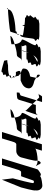

<svg xmlns="http://www.w3.org/2000/svg" viewBox="949 -1705 574 2512"><g transform="rotate(90 1236.0 -449.0)"><path d="M183 -552C221 -535 155 -520 187 -507C238 -495 185 -489 227 -489C242 -489 275 -487 306 -483C307 -457 309 -442 318 -472L321 -481C377 -474 444 -464 444 -458L433 -421C435 -423 436 -425 440 -427C482 -427 473 -614 497 -614C545 -632 475 -646 492 -658C526 -671 446 -677 454 -677H284C309 -677 225 -671 233 -658C260 -646 184 -632 202 -614C245 -614 159 -552 183 -552ZM97 -266C81 -266 87 -236 101 -266ZM101 -266C148 -267 387 -286 395 -299L422 -386C419 -385 413 -383 408 -382C367 -370 417 -364 358 -364C333 -364 127 -348 108 -285C106 -277 104 -271 101 -266ZM435 -636C437 -637 440 -637 442 -637C448 -637 444 -637 435 -636ZM422 -386C445 -394 431 -403 430 -413ZM430 -413 433 -421C431 -418 430 -416 430 -413Z M449 -298C463 -299 566 -306 559 -316C559 -329 559 -341 558 -353C505 -339 459 -321 449 -298ZM506 -445C538 -432 554 -398 558 -353C613 -372 668 -382 694 -382C740 -382 730 -445 776 -445H641C638 -437 635 -433 638 -445H569C614 -445 542 -508 588 -508H658C662 -519 667 -530 672 -541L662 -508H732C795 -508 721 -514 782 -526C844 -538 762 -552 814 -570C860 -570 787 -632 833 -632C885 -650 791 -664 828 -676C866 -689 761 -695 789 -695H645C673 -695 566 -689 595 -676C625 -664 524 -650 563 -632C609 -632 461 -445 506 -445ZM646 -474C642 -460 639 -451 638 -445H641C644 -453 649 -464 649 -464L662 -508H658C653 -496 649 -485 646 -474ZM702 -597C722 -630 750 -654 775 -654C817 -654 742 -635 702 -597Z M767 -251C775 -239 765 -214 783 -214C783 -214 891 -182 907 -182C945 -182 899 -188 944 -200C994 -212 919 -227 976 -244C996 -244 973 -266 967 -284C925 -264 850 -267 835 -267C769 -250 759 -263 767 -251ZM877 -470C872 -454 907 -442 941 -432H1033C1072 -449 1128 -467 1136 -532C1141 -586 1082 -600 1036 -612C1034 -616 1011 -622 999 -636C998 -626 995 -617 993 -610L984 -566C979 -549 975 -559 937 -546C911 -534 876 -523 877 -470ZM958 -658C955 -649 973 -642 999 -636C997 -652 989 -668 976 -675C974 -687 950 -689 958 -658ZM921 -370H964C955 -370 965 -366 984 -360C973 -381 974 -401 972 -404C968 -410 951 -419 941 -432H940C875 -432 929 -370 921 -370ZM984 -360C985 -357 987 -354 988 -351H990C997 -354 993 -357 984 -360ZM967 -284C984 -288 995 -294 997 -301C998 -303 998 -306 998 -309C997 -308 996 -308 995 -307C966 -307 963 -296 967 -284ZM988 -351C957 -343 982 -333 997 -323C995 -331 992 -342 988 -351ZM997 -323C998 -318 998 -313 998 -309C1008 -314 1004 -318 997 -323Z M1205 -662C1206 -661 1209 -663 1211 -666C1208 -665 1204 -663 1205 -662ZM1211 -666C1220 -669 1239 -671 1255 -675L1292 -638L1315 -712H1243C1236 -712 1220 -678 1211 -666ZM1191 -412C1195 -406 1185 -381 1193 -381C1202 -381 1261 -384 1270 -390C1278 -396 1284 -404 1286 -412L1340 -589L1292 -638L1230 -434C1227 -425 1187 -418 1191 -412ZM1340 -589 1428 -500C1436 -500 1421 -497 1426 -490C1430 -484 1483 -647 1487 -661C1481 -644 1463 -631 1447 -631H1353ZM1487 -662C1487 -662 1487 -661 1487 -661C1487 -661 1487 -662 1487 -662Z M1409 -298C1423 -299 1526 -306 1519 -316C1519 -329 1519 -341 1518 -353C1465 -339 1419 -321 1409 -298ZM1466 -445C1498 -432 1514 -398 1518 -353C1573 -372 1628 -382 1654 -382C1700 -382 1690 -445 1736 -445H1601C1598 -437 1595 -433 1598 -445H1529C1574 -445 1502 -508 1548 -508H1618C1622 -519 1627 -530 1632 -541L1622 -508H1692C1755 -508 1681 -514 1742 -526C1804 -538 1722 -552 1774 -570C1820 -570 1747 -632 1793 -632C1845 -650 1751 -664 1788 -676C1826 -689 1721 -695 1749 -695H1605C1633 -695 1526 -689 1555 -676C1585 -664 1484 -650 1523 -632C1569 -632 1421 -445 1466 -445ZM1606 -474C1602 -460 1599 -451 1598 -445H1601C1604 -453 1609 -464 1609 -464L1622 -508H1618C1613 -496 1609 -485 1606 -474ZM1662 -597C1682 -630 1710 -654 1735 -654C1777 -654 1702 -635 1662 -597Z M1707 -188H1791L1839 -344C1844 -360 1857 -375 1867 -375H1957C1992 -375 2028 -403 2039 -438C2044 -454 2091 -627 2082 -640V-654H2064C2036 -654 1930 -640 1924 -622L1951 -710H1867ZM2082 -654C2110 -653 2133 -647 2149 -632C2157 -638 2143 -638 2145 -646C2130 -660 2132 -694 2108 -694C2101 -694 2085 -678 2082 -654Z M2053 -188H2137L2204 -406C2209 -421 2222 -438 2229 -438H2285C2288 -438 2343 -607 2343 -600C2352 -608 2363 -608 2375 -600C2384 -600 2326 -372 2313 -330L2331 -187L2432 -437C2437 -454 2479 -612 2471 -624C2480 -692 2434 -716 2411 -716C2397 -716 2300 -707 2291 -689C2274 -689 2264 -704 2248 -692C2232 -680 2199 -665 2194 -648Z"/></g></svg>

Font: bitstorm
Style: maxcnobl
Weight: 400
Version: Version 0.2